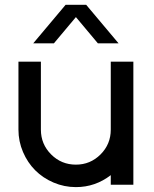

<svg xmlns="http://www.w3.org/2000/svg" viewBox="-20 -763 636 793"><path d="M117.2 -584 251 -743.2H335.9L469.7 -584H384.3L293.5 -692.4L202.6 -584ZM56.2 -227.5V-508.3H148.9V-227.5Q148.9 -167.5 191.2 -125.2Q233.4 -83 293.5 -83Q353 -83 395.3 -125.2Q437.5 -167.5 437.5 -227.5V-508.3H530.8V0H437.5V-39.6Q373.5 9.8 293.5 9.8Q245.1 9.8 201.2 -9Q157.2 -27.8 125.5 -59.6Q93.8 -91.3 75 -135.3Q56.2 -179.2 56.2 -227.5Z"/></svg>

Font: Basically A Sans Serif Medium
Style: Regular
Weight: 500
Designer: Hyung-Suk Kim
Foundry: Mental Design
Version: 1.000